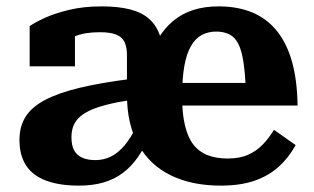

<svg xmlns="http://www.w3.org/2000/svg" viewBox="-20 -571 986 602"><path d="M394 -324 393 -258Q347 -251 314 -242.5Q281 -234 259.5 -223.5Q238 -213 226 -200.5Q214 -188 209 -173Q204 -158 204 -141Q204 -115 212.5 -99.5Q221 -84 238 -76.5Q255 -69 279 -69Q305 -69 327.5 -80Q350 -91 370 -114.5Q390 -138 408 -175L450 -147Q433 -108 412.5 -78.5Q392 -49 365.5 -29Q339 -9 305 1Q271 11 227 11Q167 11 125 -4.5Q83 -20 62 -52Q41 -84 41 -132Q41 -175 60.5 -205.5Q80 -236 122 -258Q164 -280 231 -296Q298 -312 394 -324ZM299 -551Q351 -551 388 -541.5Q425 -532 448 -511.5Q471 -491 482 -458Q493 -425 493 -378L378 -293V-399Q378 -423 370.5 -439Q363 -455 344.5 -462.5Q326 -470 293 -470Q246 -470 215.5 -457.5Q185 -445 172 -430Q165 -436 164.5 -444Q164 -452 170 -460Q176 -468 187 -473.5Q198 -479 215 -479V-363H73V-489Q88 -500 119.5 -514.5Q151 -529 196.5 -540Q242 -551 299 -551ZM694 -74Q732 -74 758.5 -86Q785 -98 804.5 -118.5Q824 -139 839 -164L907 -116Q885 -76 853 -47.5Q821 -19 777 -4Q733 11 672 11Q582 11 516 -21Q450 -53 414 -117Q378 -181 378 -275Q378 -299 383.5 -314.5Q389 -330 399 -340.5Q409 -351 421 -359Q433 -367 447 -376Q457 -417 476 -449.5Q495 -482 522.5 -505Q550 -528 585.5 -539.5Q621 -551 665 -551Q726 -551 772 -531.5Q818 -512 849 -473Q880 -434 896 -376Q912 -318 913 -240H474L473 -311H774L751 -282Q749 -338 743.5 -375Q738 -412 727.5 -433Q717 -454 699.5 -463Q682 -472 658 -472Q633 -472 613 -461.5Q593 -451 579 -427Q565 -403 558 -364Q551 -325 551 -267Q551 -215 560 -177.5Q569 -140 586.5 -117.5Q604 -95 631 -84.5Q658 -74 694 -74Z"/></svg>

Font: Roboto Serif 20pt
Style: Bold
Weight: 700
Version: Version 1.008